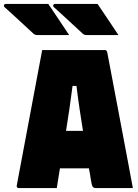

<svg xmlns="http://www.w3.org/2000/svg" viewBox="-78 -954 698 974"><path d="M167 -934Q195 -893 220.5 -854.5Q246 -816 273 -776H114Q99 -776 92 -783Q62 -811 39 -832Q16 -853 -6 -873.5Q-28 -894 -55 -918Q-60 -923 -57.5 -928.5Q-55 -934 -49 -934ZM417 -934Q445 -893 470.5 -854.5Q496 -816 523 -776H364Q349 -776 342 -783Q312 -811 289 -832Q266 -853 244 -873.5Q222 -894 195 -918Q190 -923 192.5 -928.5Q195 -934 201 -934ZM210 0H15Q12 0 9 -3Q6 -6 7 -13L136 -700H455Q463 -700 466 -689Q492 -551 518.5 -412Q545 -273 571 -134Q577 -100 583.5 -67Q590 -34 596 0H408Q397 0 392 -7Q387 -14 382 -48Q380 -61 378 -74Q376 -87 373 -100H226Q222 -75 218 -50Q214 -25 210 0ZM290 -518Q283 -461 274.5 -404Q266 -347 257 -290H343Q334 -345 325.5 -402.5Q317 -460 310 -518Z"/></svg>

Font: Recursive Mn Lnr St XBk
Style: Regular
Weight: 1000
Monospace: yes
Version: Version 1.079;hotconv 1.0.112;makeotfexe 2.5.65598; ttfautoh